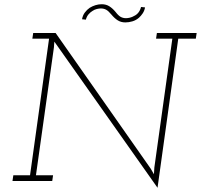

<svg xmlns="http://www.w3.org/2000/svg" viewBox="-20 -856 950 908"><path d="M725 32 823 -673H906L910 -700H722L718 -673H795L710 -64L708 -32L693 -58L243 -700H137L133 -673H212L122 -27H43L39 0H227L231 -27H150L235 -632L237 -659L252 -638ZM507 -787Q521 -770 536.5 -760Q552 -750 573 -750Q589 -750 606 -755Q623 -760 637 -772Q647 -781 655 -793Q663 -805 666 -821Q661 -822 656.5 -822Q652 -822 647 -823Q643 -807 634.5 -796.5Q626 -786 615 -781Q605 -775 594.5 -772.5Q584 -770 576 -770Q562 -770 551 -776Q540 -782 527 -799Q513 -816 497.5 -826Q482 -836 461 -836Q446 -836 431.5 -831.5Q417 -827 404 -819Q391 -810 381 -796.5Q371 -783 368 -765Q372 -764 377 -764Q382 -764 386 -763Q390 -778 398.5 -788Q407 -798 417 -804Q427 -811 438 -813.5Q449 -816 457 -816Q471 -816 482 -810Q493 -804 507 -787Z"/></svg>

Font: Josefin Slab Thin Light
Style: Italic
Weight: 300
Italic angle: -12°
Version: Version 2.000